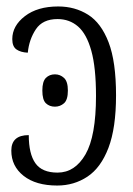

<svg xmlns="http://www.w3.org/2000/svg" viewBox="-20 -564 410 594"><path d="M157 10Q91 10 53 -20Q15 -50 15 -98Q15 -146 69 -146Q69 -88 89.5 -59Q110 -30 158 -30Q212 -30 244.5 -86.5Q277 -143 277 -267Q277 -355 262.5 -407Q248 -459 221.5 -482Q195 -505 158 -505Q112 -505 91 -473.5Q70 -442 66 -401Q44 -402 31 -411Q18 -420 18 -443Q18 -484 57 -514Q96 -544 160 -544Q212 -544 252.5 -518.5Q293 -493 316 -433Q339 -373 339 -269Q339 -168 315.5 -106.5Q292 -45 250.5 -17.5Q209 10 157 10ZM150 -234Q133 -234 122 -244.5Q111 -255 111 -284Q111 -312 122 -323Q133 -334 150 -334Q166 -334 178 -323Q190 -312 190 -284Q190 -255 178 -244.5Q166 -234 150 -234Z"/></svg>

Font: Noto Serif Condensed Light
Style: Regular
Weight: 300
Width: 3
Designer: Monotype Design Team
Foundry: Monotype Imaging Inc.
Version: Version 2.013